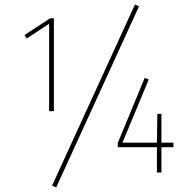

<svg xmlns="http://www.w3.org/2000/svg" viewBox="-20 -762 844 848"><path d="M218 -681V-271H197V-657L98 -592L88 -607L201 -681ZM576 -742 594 -734 228 66 210 58ZM746 -132V-112H693V0H673V-112H500V-130L619 -418L637 -411L521 -132H673L675 -259H693V-132Z"/></svg>

Font: Fira Sans Condensed Thin
Style: Regular
Weight: 250
Width: 3
Designer: Carrois Corporate & Edenspiekermann AG
Foundry: Carrois Corporate GbR & Edenspiekermann AG
Version: Version 4.203